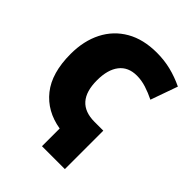

<svg xmlns="http://www.w3.org/2000/svg" viewBox="-207 -834 943 943"><g transform="rotate(45 265.0 -362.0)"><path d="M251 -123Q148 -140 89 -214Q30 -288 30 -420Q30 -511 65 -579.5Q100 -648 166 -686Q232 -724 326 -724Q377 -724 423.5 -712.5Q470 -701 516 -679L466 -538Q434 -554 401 -564.5Q368 -575 336 -575Q276 -575 244.5 -534.5Q213 -494 213 -420Q213 -267 349 -267H410V0H251Z"/></g></svg>

Font: Noto Sans Mono Condensed Black
Style: Regular
Weight: 900
Width: 3
Designer: Monotype Design Team
Foundry: Monotype Imaging Inc.
Version: Version 2.014